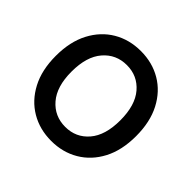

<svg xmlns="http://www.w3.org/2000/svg" viewBox="-180 -928 1129 1129"><g transform="rotate(45 384.5 -363.5)"><path d="M384.8 9.8Q289.1 9.8 213.6 -34.7Q138.2 -79.1 94.2 -162.6Q50.3 -246.1 50.3 -363.3Q50.3 -481 94.2 -564.7Q138.2 -648.4 213.6 -692.9Q289.1 -737.3 384.8 -737.3Q480 -737.3 555.4 -692.9Q630.9 -648.4 674.6 -564.7Q718.3 -481 718.3 -363.3Q718.3 -245.6 674.6 -162.4Q630.9 -79.1 555.4 -34.7Q480 9.8 384.8 9.8ZM384.8 -106.9Q473.6 -106.9 530.3 -172.9Q586.9 -238.8 586.9 -363.3Q586.9 -488.3 530.3 -554.4Q473.6 -620.6 384.8 -620.6Q295.4 -620.6 238.3 -554.4Q181.2 -488.3 181.2 -363.3Q181.2 -239.3 238.3 -173.1Q295.4 -106.9 384.8 -106.9Z"/></g></svg>

Font: Inter-SemiBold
Style: Regular
Weight: 600
Designer: Rasmus Andersson
Foundry: rsms
Version: Version 4.000;git-a52131595